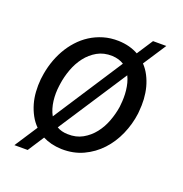

<svg xmlns="http://www.w3.org/2000/svg" viewBox="-120 -696 827 868"><g transform="rotate(20 293.5 -262.0)"><path d="M53.7 -265.6Q58.1 -301.3 69.1 -335.7Q80.1 -370.1 97.2 -400.6Q114.3 -431.2 137.5 -456.8Q160.6 -482.4 189.2 -500.7Q217.8 -519 251.7 -529.1Q285.6 -539.1 324.7 -538.1Q352.5 -537.1 376.2 -530.8Q399.9 -524.4 419.9 -513.2L470.2 -590.3H534.2L461.9 -480Q480 -460.9 492.4 -436.8Q504.9 -412.6 512 -385.5Q519 -358.4 520.8 -329.3Q522.5 -300.3 519.5 -270.5L518.6 -259.3Q511.7 -206.1 490 -156.7Q468.3 -107.4 433.6 -70.1Q398.9 -32.7 351.8 -10.7Q304.7 11.2 247.1 9.8Q220.7 8.8 198.2 3.2Q175.8 -2.4 156.7 -12.2L106 65.9H42L113.8 -43.9Q94.7 -63 81.8 -86.9Q68.8 -110.8 61 -137.9Q53.2 -165 51.3 -194.8Q49.3 -224.6 52.2 -254.9ZM140.6 -254.9Q138.2 -237.3 137.9 -219Q137.7 -200.7 139.9 -182.6Q142.1 -164.6 147.2 -147.5Q152.3 -130.4 160.6 -115.7L377 -447.8Q353.5 -462.9 320.8 -464.4Q279.8 -465.8 248.5 -448Q217.3 -430.2 195.3 -401.4Q173.3 -372.6 160.2 -336.7Q147 -300.8 142.1 -265.6ZM431.2 -270Q433.1 -286.6 433.3 -304.2Q433.6 -321.8 431.6 -339.4Q429.7 -356.9 425.3 -373.8Q420.9 -390.6 413.6 -405.3L198.7 -76.7Q220.7 -63.5 251 -63Q291.5 -61.5 322.8 -79.1Q354 -96.7 376.2 -125Q398.4 -153.3 411.6 -188.7Q424.8 -224.1 430.2 -259.3Z"/></g></svg>

Font: Roboto Mono
Style: Italic
Weight: 400
Designer: Google
Version: Version 2.000985; 2015; ttfautohint (v1.3)